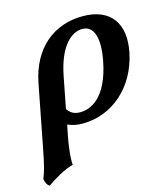

<svg xmlns="http://www.w3.org/2000/svg" viewBox="-159 -552 772 881"><g transform="rotate(-15 227.0 -111.0)"><path d="M315 -467C178 -467 71 -382 40 -222L-17 72C-33 155 -41 181 -52 207C-50 222 -45 237 -32 245C6 219 54 190 95 180C91 145 102 75 108 45L118 -5C143 5 160 9 189 9C331 9 447 -95 479 -248C507 -382 448 -467 315 -467ZM353 -244C320 -73 238 -44 191 -44C163 -44 146 -54 131 -75L160 -224C187 -364 249 -411 298 -411C357 -411 372 -342 353 -244Z"/></g></svg>

Font: Vollkorn Semibold
Style: Italic
Weight: 600
Italic angle: -11°
Designer: Friedrich Althausen
Foundry: Friedrich Althausen
Version: Version 4.015;PS 004.015;hotconv 1.0.88;makeotf.lib2.5.64775